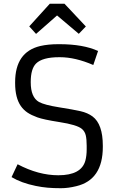

<svg xmlns="http://www.w3.org/2000/svg" viewBox="-20 -992 623 1022"><path d="M73.7 -117.7Q184.6 -59.1 290.5 -59.1Q413.6 -59.1 434.6 -137.7Q441.4 -163.6 441.4 -197.3V-216.3Q441.4 -250.5 436.5 -271.5Q431.6 -292.5 416 -305.7Q390.6 -327.6 295.9 -342.3Q211.4 -355.5 179.2 -367.2Q147 -378.9 126.2 -392.8Q105.5 -406.7 90.8 -427.7Q60.5 -471.7 60.5 -549.3V-554.2Q60.5 -715.3 194.3 -747.1Q236.8 -756.8 290.5 -756.8H296.9Q422.4 -756.8 502 -720.7L476.6 -646Q380.4 -687.5 299.3 -687.5H294.9Q205.6 -687.5 171.9 -653.8Q143.6 -625.5 143.6 -555.7V-553.7Q143.6 -474.1 187.5 -449.2Q217.3 -433.1 294.2 -420.9Q371.1 -408.7 408.7 -400.1Q446.3 -391.6 472.7 -372.1Q527.3 -331.1 527.3 -216.3V-210Q527.3 -34.7 386.2 -1Q342.8 9.8 304.2 9.8Q265.6 9.8 234.1 7.1Q202.6 4.4 169.9 -2.4Q93.3 -18.1 41.5 -49.3ZM135.7 -851.6 245.1 -972.2H323.2L437 -851.1L399.4 -812L283.7 -909.7L171.9 -811.5Z"/></svg>

Font: Armata
Style: Regular
Weight: 400
Designer: Viktoriya Grabowska
Foundry: Viktoriya Grabowska
Version: Version 1.003